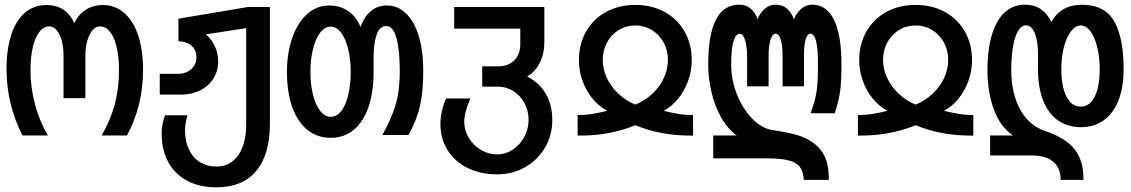

<svg xmlns="http://www.w3.org/2000/svg" viewBox="-20 -580 4840 822"><path d="M408.5 -467Q390.5 -467 376 -450.2Q361.5 -433.5 353.5 -405Q345.5 -376.5 345.5 -343V-160H252V-343Q252 -377 244.5 -405.2Q237 -433.5 223 -450.2Q209 -467 191 -467Q167 -467 148.8 -443.8Q130.5 -420.5 120.5 -378Q110.5 -335.5 110.5 -279Q110.5 -204.5 130 -132.8Q149.5 -61 185 0H76Q8 -134.5 8 -284Q8 -369.5 28.2 -431.2Q48.5 -493 87 -525.8Q125.5 -558.5 179 -558.5Q263 -558.5 298 -481Q316 -518 347.2 -538.2Q378.5 -558.5 420 -558.5Q472.5 -558.5 511.5 -524.8Q550.5 -491 571.5 -428.5Q592.5 -366 592.5 -282Q592.5 -127 523.5 0H415Q452.5 -64 471 -132.2Q489.5 -200.5 489.5 -278.5Q489.5 -335 479.5 -377.8Q469.5 -420.5 451 -443.8Q432.5 -467 408.5 -467Z M672 -10Q672 -46 686.5 -86.5H782.5Q772 -48 772 -21.5Q772 24 788.5 59.2Q805 94.5 835.5 113.8Q866 133 906.5 133Q946 133 974.8 111Q1003.5 89 1018.8 48.5Q1034 8 1034 -47V-459.5L862 -433Q887.5 -409.5 900.8 -379.8Q914 -350 914 -318Q914 -276.5 893.8 -244Q873.5 -211.5 837.2 -193.2Q801 -175 755.5 -175H664V-264H743.5Q765.5 -264 783.2 -273.2Q801 -282.5 811 -298.8Q821 -315 821 -334.5Q821 -366 799.5 -384.5Q778 -403 744 -403V-500L1041.5 -550H1135.5V-51Q1135.5 82 1076.8 152Q1018 222 906.5 222Q834.5 222 781.5 194Q728.5 166 700.2 113.8Q672 61.5 672 -10Z M1208.5 -272.5Q1208.5 -349.5 1230 -414.2Q1251.5 -479 1292.8 -517.8Q1334 -556.5 1390 -556.5Q1436 -556.5 1471.2 -532.2Q1506.5 -508 1523.5 -464Q1540 -510.5 1568.8 -533.5Q1597.5 -556.5 1635.5 -556.5Q1683.5 -556.5 1719 -522Q1754.5 -487.5 1773.2 -424.5Q1792 -361.5 1792 -277.5Q1792 -191.5 1779 -130.8Q1766 -70 1729 -2H1617Q1645.5 -55 1661.5 -95.8Q1677.5 -136.5 1684.5 -179.2Q1691.5 -222 1691.5 -277.5Q1691.5 -364.5 1677.5 -416.5Q1663.5 -468.5 1633 -468.5Q1605 -468.5 1592.2 -430.8Q1579.5 -393 1579.5 -336V-272.5Q1579.5 -186 1557.8 -122.2Q1536 -58.5 1494.5 -24.2Q1453 10 1395.5 10Q1338 10 1295.8 -24.2Q1253.5 -58.5 1231 -122.2Q1208.5 -186 1208.5 -272.5ZM1481.5 -272.5Q1481.5 -326.5 1470.5 -370.8Q1459.5 -415 1440 -440.5Q1420.5 -466 1395.5 -466Q1370.5 -466 1350.8 -440.2Q1331 -414.5 1320 -370.2Q1309 -326 1309 -272.5Q1309 -218.5 1320 -174.5Q1331 -130.5 1350.8 -105.2Q1370.5 -80 1396 -80Q1424 -80 1443.5 -107.8Q1463 -135.5 1472.2 -179.5Q1481.5 -223.5 1481.5 -272.5Z M1865.5 -49Q1865.5 -103 1890 -158.5H1994Q1981.5 -131.5 1974.5 -105.2Q1967.5 -79 1967.5 -58Q1967.5 -22 1987 10.2Q2006.5 42.5 2039 61.8Q2071.5 81 2108.5 81Q2144 81 2175 60.8Q2206 40.5 2224.5 6.2Q2243 -28 2243 -67Q2243 -106 2225.2 -138.8Q2207.5 -171.5 2177.5 -190.2Q2147.5 -209 2112 -209H2044.5V-296H2112Q2156.5 -296 2182 -321.8Q2207.5 -347.5 2207.5 -391.5V-457.5H1924.5V-550H2310.5V-401Q2310.5 -350.5 2291.2 -311.8Q2272 -273 2237 -252.5Q2289.5 -225.5 2317 -178Q2344.5 -130.5 2344.5 -65.5Q2344.5 -1 2313.2 52Q2282 105 2228 135.8Q2174 166.5 2108.5 166.5Q2037.5 166.5 1982.2 139.2Q1927 112 1896.2 63Q1865.5 14 1865.5 -49Z M2580 -105.5Q2545 -123.5 2517.5 -156.8Q2490 -190 2474.2 -233.2Q2458.5 -276.5 2458.5 -322.5Q2458.5 -391 2489.2 -445Q2520 -499 2575 -529Q2630 -559 2700 -559Q2770 -559 2825 -529Q2880 -499 2910.8 -445Q2941.5 -391 2941.5 -322.5Q2941.5 -276 2925.8 -233Q2910 -190 2882.5 -156.5Q2855 -123 2821 -105.5Q2860 -96.5 2887.2 -92Q2914.5 -87.5 2947 -87.5V0.5Q2812.5 2.5 2700 -44Q2587.5 2.5 2453 0.5V-87.5Q2486 -87.5 2513.8 -92Q2541.5 -96.5 2580 -105.5ZM2700 -132Q2742 -149.5 2773.5 -179.2Q2805 -209 2822.2 -246.5Q2839.5 -284 2839.5 -323.5Q2839.5 -364.5 2821 -398.2Q2802.5 -432 2770.5 -451.5Q2738.5 -471 2700 -471Q2661 -471 2629 -451.5Q2597 -432 2578.8 -398.2Q2560.5 -364.5 2560.5 -323.5Q2560.5 -284.5 2578 -246.8Q2595.5 -209 2627.2 -179Q2659 -149 2700 -132Z M3264 98H3033.5V0H3134Q3093.5 -29.5 3066 -79.8Q3038.5 -130 3025.2 -188.8Q3012 -247.5 3012 -304Q3012 -560 3145 -560Q3173.5 -560 3193 -544Q3212.5 -528 3223.5 -498Q3235 -527 3255.2 -543.5Q3275.5 -560 3300.5 -560Q3328.5 -560 3348.5 -543.8Q3368.5 -527.5 3378.5 -497.5Q3391.5 -527 3411.8 -543.5Q3432 -560 3456.5 -560Q3519 -560 3550.8 -494.8Q3582.5 -429.5 3582.5 -304Q3582.5 -232.5 3577 -191.5Q3571.5 -150.5 3554 -95H3450.5Q3470.5 -150.5 3476.2 -190Q3482 -229.5 3482 -300.5Q3482 -372.5 3473.8 -404Q3465.5 -435.5 3450 -435.5Q3422 -435.5 3422 -338.5V-210.5H3330.5V-338.5Q3330.5 -386 3322.5 -410.8Q3314.5 -435.5 3300.5 -435.5Q3287 -435.5 3278.8 -410Q3270.5 -384.5 3270.5 -338.5V-210.5H3178.5V-338.5Q3178.5 -381.5 3169.8 -408.5Q3161 -435.5 3147.5 -435.5Q3130.5 -435.5 3120.5 -404.2Q3110.5 -373 3110.5 -304Q3110.5 -237.5 3135.2 -175.5Q3160 -113.5 3200.5 -72Q3241 -30.5 3285.5 -23.5Q3359.5 -12 3393.2 -1.8Q3427 8.5 3450.5 24Q3490.5 49 3509.5 87.2Q3528.5 125.5 3528.5 190H3421Q3419.5 155.5 3405.2 135.8Q3391 116 3357.8 107Q3324.5 98 3264 98Z M3780 -105.5Q3745 -123.5 3717.5 -156.8Q3690 -190 3674.2 -233.2Q3658.5 -276.5 3658.5 -322.5Q3658.5 -391 3689.2 -445Q3720 -499 3775 -529Q3830 -559 3900 -559Q3970 -559 4025 -529Q4080 -499 4110.8 -445Q4141.5 -391 4141.5 -322.5Q4141.5 -276 4125.8 -233Q4110 -190 4082.5 -156.5Q4055 -123 4021 -105.5Q4060 -96.5 4087.2 -92Q4114.5 -87.5 4147 -87.5V0.5Q4012.5 2.5 3900 -44Q3787.5 2.5 3653 0.5V-87.5Q3686 -87.5 3713.8 -92Q3741.5 -96.5 3780 -105.5ZM3900 -132Q3942 -149.5 3973.5 -179.2Q4005 -209 4022.2 -246.5Q4039.5 -284 4039.5 -323.5Q4039.5 -364.5 4021 -398.2Q4002.5 -432 3970.5 -451.5Q3938.5 -471 3900 -471Q3861 -471 3829 -451.5Q3797 -432 3778.8 -398.2Q3760.5 -364.5 3760.5 -323.5Q3760.5 -284.5 3778 -246.8Q3795.5 -209 3827.2 -179Q3859 -149 3900 -132Z M4397.5 85.5H4219V0H4316.5Q4262 -37.5 4234.8 -112Q4207.5 -186.5 4207.5 -280.5Q4207.5 -368.5 4226.5 -431.2Q4245.5 -494 4281.5 -527Q4317.5 -560 4368 -560Q4408 -560 4436.8 -540.2Q4465.5 -520.5 4481 -485Q4520.5 -559.5 4613 -559.5Q4709.5 -559.5 4750 -489Q4790.5 -418.5 4790.5 -284Q4790.5 -206.5 4768.5 -150.5Q4746.5 -94.5 4705.2 -65Q4664 -35.5 4607.5 -35.5Q4550.5 -35.5 4509 -65Q4467.5 -94.5 4445.8 -150.2Q4424 -206 4424 -284V-349.5Q4424 -404.5 4410 -438Q4396 -471.5 4372.5 -471.5Q4353.5 -471.5 4339.2 -448.5Q4325 -425.5 4317.2 -382.2Q4309.5 -339 4309.5 -280.5Q4309.5 -178.5 4348.5 -109.5Q4387.5 -40.5 4458.5 -17.5Q4543.5 11 4581.8 60.5Q4620 110 4618.5 190H4521Q4521 139 4489 112.2Q4457 85.5 4397.5 85.5ZM4688 -284Q4688 -336.5 4677.2 -379.5Q4666.5 -422.5 4648 -446.8Q4629.5 -471 4607 -471Q4584.5 -471 4565.5 -446.5Q4546.5 -422 4535.2 -379.8Q4524 -337.5 4524 -286Q4524 -208.5 4546 -166Q4568 -123.5 4607 -123.5Q4645 -123.5 4666.5 -165.8Q4688 -208 4688 -284Z"/></svg>

Font: JuliaMono Medium
Style: Regular
Weight: 500
Monospace: yes
Designer: cormullion
Foundry: corm
Version: Version 0.054; ttfautohint (v1.8.4)